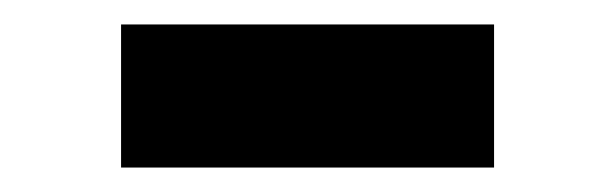

<svg xmlns="http://www.w3.org/2000/svg" viewBox="-20 -388 504 157"><path d="M79 -368V-251H384V-368Z"/></svg>

Font: Maven Pro
Style: Black
Weight: 900
Designer: Joe Prince
Foundry: Joe Prince
Version: Version 1.003